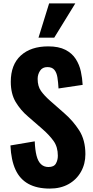

<svg xmlns="http://www.w3.org/2000/svg" viewBox="-20 -1091 545 1122"><path d="M271 11Q196 11 146 -16.5Q96 -44 70.5 -99.5Q45 -155 41 -241L183 -265Q185 -215 193.5 -181.5Q202 -148 219.5 -131.5Q237 -115 263 -115Q295 -115 306.5 -135Q318 -155 318 -181Q318 -232 293.5 -266.5Q269 -301 229 -336L145 -409Q100 -447 71.5 -495Q43 -543 43 -613Q43 -713 101.5 -766.5Q160 -820 262 -820Q323 -820 362 -800Q401 -780 422.5 -746.5Q444 -713 452.5 -673.5Q461 -634 463 -595L322 -574Q320 -611 315.5 -639Q311 -667 297.5 -683Q284 -699 257 -699Q228 -699 214 -677.5Q200 -656 200 -630Q200 -587 219.5 -559.5Q239 -532 273 -502L355 -430Q406 -386 442.5 -329.5Q479 -273 479 -190Q479 -133 453 -87Q427 -41 380.5 -15Q334 11 271 11ZM205 -871 267 -1071H420L297 -871Z"/></svg>

Font: Oswald SemiBold
Style: Regular
Weight: 600
Designer: Vernon Adams
Foundry: Vernon Adams
Version: Version 4.103;gftools[0.9.33.dev8+g029e19f]